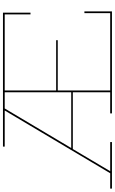

<svg xmlns="http://www.w3.org/2000/svg" viewBox="246 -1038 792 1325"><g transform="rotate(-90 642.5 -376.0)"><path d="M1226 -190V0H522V-12H668V-270H276L123 -12H324V0H3V-12H109L542 -740H293V-752H1217V-562H1205V-740H680V-385H1027V-374H680V-12H1214V-190ZM668 -281V-740H556L283 -281Z"/></g></svg>

Font: Hepta Slab Thin
Style: Regular
Weight: 250
Designer: Michael LaGattuta
Foundry: Michael LaGattuta
Version: Version 1.100; ttfautohint (v1.8) -l 8 -r 50 -G 200 -x 14 -D